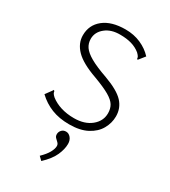

<svg xmlns="http://www.w3.org/2000/svg" viewBox="-217 -735 984 1114"><g transform="rotate(30 275.0 -178.0)"><path d="M278 10Q211 10 159.5 -10.5Q108 -31 67 -70L97 -111L102 -119L108 -114Q108 -108 111.5 -101Q115 -94 127 -83Q156 -60 196 -47.5Q236 -35 284 -35Q355 -35 398.5 -70.5Q442 -106 442 -158Q442 -189 428.5 -211.5Q415 -234 379 -255Q343 -276 273 -302Q174 -337 131.5 -380.5Q89 -424 89 -478Q89 -547 141.5 -589Q194 -631 288 -631Q344 -631 390.5 -610.5Q437 -590 469 -555L441 -520L435 -513L430 -517Q430 -524 426.5 -530.5Q423 -537 411 -549Q385 -570 352 -579.5Q319 -589 277 -589Q216 -590 177.5 -559Q139 -528 139 -483Q139 -453 155 -429.5Q171 -406 211 -383Q251 -360 325 -334Q418 -300 454.5 -260.5Q491 -221 491 -166Q491 -121 468 -80.5Q445 -40 397.5 -15Q350 10 278 10ZM245 275 222 253Q253 223 266.5 198Q280 173 280 155Q280 143 271.5 134.5Q263 126 254 117.5Q245 109 245 95Q245 79 256 67Q267 55 285 55Q303 55 316.5 71Q330 87 330 112Q330 147 311.5 188.5Q293 230 245 275Z"/></g></svg>

Font: Inconsolata SemiExpanded Light
Style: Regular
Weight: 300
Width: 6
Monospace: yes
Designer: Raph Levien, Cyreal, Brenton Simpson
Foundry: Raph Levien, Cyreal, Google
Version: Version 3.001; ttfautohint (v1.8.2.53-6de2)